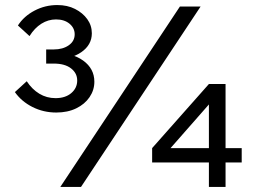

<svg xmlns="http://www.w3.org/2000/svg" viewBox="-20 -741 1017 761"><path d="M301 0H219L693 -715H775ZM874 0H808V-97H583V-154L808 -408H874V-154H938V-97H874ZM808 -327 656 -154H808ZM39 -376 86 -419Q107 -387 136 -369.5Q165 -352 200 -352Q239 -352 262.5 -372Q286 -392 286 -422Q286 -451 261.5 -470Q237 -489 193 -489H163V-545H193Q229 -545 252.5 -561.5Q276 -578 276 -605Q276 -630 255.5 -647Q235 -664 202 -664Q171 -664 144 -647Q117 -630 97 -598L51 -640Q75 -677 117 -699Q159 -721 207 -721Q247 -721 277.5 -705.5Q308 -690 326 -665Q344 -640 344 -609Q344 -563 302 -534Q260 -505 188 -505V-533Q265 -533 309.5 -501Q354 -469 354 -417Q354 -384 335 -356Q316 -328 282 -311.5Q248 -295 203 -295Q152 -295 108.5 -317Q65 -339 39 -376Z"/></svg>

Font: Wix Madefor Display
Style: Regular
Weight: 400
Designer: Dalton Maag Ltd
Foundry: Dalton Maag Ltd
Version: Version 3.100